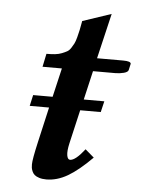

<svg xmlns="http://www.w3.org/2000/svg" viewBox="-47 -633 501 681"><g transform="rotate(5 203.0 -292.5)"><path d="M324.2 -284.2 314.9 -245.1H241.7L213.9 -125Q207.5 -97.2 210 -82Q212.4 -66.9 221.2 -66.9Q240.2 -66.9 272.9 -108.9L304.2 -82Q256.8 -34.2 219 -12.2Q181.2 9.8 143.1 9.8Q128.4 9.8 117.7 6.3Q106.9 2.9 101.3 -2Q95.7 -6.8 92.5 -14.2Q89.4 -21.5 88.6 -26.9Q87.9 -32.2 87.9 -39.1Q87.9 -57.1 102.1 -119.1L130.9 -245.1H62L70.8 -284.2H140.1L164.1 -387.2H95.2L105 -434.1Q122.1 -434.1 135.5 -435.5Q148.9 -437 159.4 -441.2Q169.9 -445.3 177.5 -449.5Q185.1 -453.6 191.2 -463.1Q197.3 -472.7 200.9 -479.7Q204.6 -486.8 208.7 -502.2Q212.9 -517.6 215.1 -528.6Q217.3 -539.6 221.2 -561L323.2 -595.2L285.2 -434.1H377.9Q405.8 -434.1 405.8 -424.8L400.9 -402.8Q399.4 -395 384.8 -391.1Q370.1 -387.2 354 -387.2H274.9L251 -284.2Z"/></g></svg>

Font: Linux Libertine G
Style: Semibold Italic
Weight: 600
Italic angle: -11.5°
Designer: Philipp H. Poll
Foundry: Philipp H. Poll
Version: Version 5.1.1